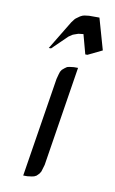

<svg xmlns="http://www.w3.org/2000/svg" viewBox="-73 -643 410 685"><g transform="rotate(10 131.5 -301.0)"><path d="M61 0 118.2 -359.9 123 -377.9 126 -387.2 130.9 -395 140.1 -402.8 147.9 -408.2 155.8 -410.2 171.9 -412.1H187L129.9 -50.8L125 -34.2L122.1 -24.9L117.2 -17.1L107.9 -7.8L100.1 -3.9L91.8 -2L76.2 0ZM71.8 -463.9 134.8 -567.9 144 -580.1 147.9 -584 162.1 -594.2 169.9 -598.1 176.8 -600.1 193.8 -602.1H231L263.2 -488.8L211.9 -463.9H204.1L185.1 -534.2L167 -532.2L151.9 -526.9L147 -524.9L133.8 -516.1L80.1 -463.9Z"/></g></svg>

Font: Petahja
Style: Italic
Weight: 400
Designer: T. Christopher White
Version: Version 1.1